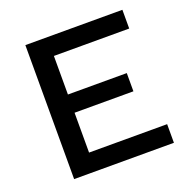

<svg xmlns="http://www.w3.org/2000/svg" viewBox="-119 -774 875 889"><g transform="rotate(-20 318.0 -330.0)"><path d="M98.1 0V-660.2H576.2V-567.9H205.1V-377.9H495.1V-288.1H205.1V-91.8H589.8V0Z"/></g></svg>

Font: Work Sans Medium
Style: Regular
Weight: 500
Designer: Wei Huang
Foundry: Wei Huang
Version: Version 2.012